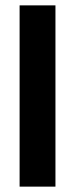

<svg xmlns="http://www.w3.org/2000/svg" viewBox="-20 -695 291 715"><path d="M53 0H186.5V-675H53Z"/></svg>

Font: Anybody SemiCondensed SemiBold
Style: Regular
Weight: 600
Width: 4
Version: Version 1.113;gftools[0.9.25]